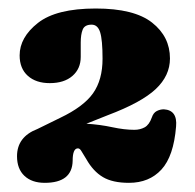

<svg xmlns="http://www.w3.org/2000/svg" viewBox="-20 -738 446 440"><path d="M19 -380Q19 -424.5 66 -442.5L118 -468Q171.5 -493.5 193.2 -524.2Q215 -555 215 -603.5Q215 -646.5 209.5 -664Q204 -681.5 190 -681.5Q174 -681.5 169.5 -670.2Q165 -659 165 -640.5V-607.5Q165 -580.5 146 -564Q127 -547.5 94 -547.5Q62.5 -547.5 43.8 -564.2Q25 -581 25 -611Q25 -652.5 67 -685.5Q109 -718.5 199.5 -718.5Q287.5 -718.5 328.5 -686.2Q369.5 -654 369.5 -604Q369.5 -564.5 336.8 -533.8Q304 -503 227 -474L178 -454.5Q209.5 -452.5 237.2 -446.5Q265 -440.5 288 -440.5Q301 -440.5 311.5 -446.2Q322 -452 328 -469Q331.5 -479.5 339.2 -483.5Q347 -487.5 355.5 -487.5Q387 -485.5 383.5 -448Q378 -380 350 -349.5Q322 -319 275.5 -319Q238 -319 215.8 -332.2Q193.5 -345.5 178 -373Q170 -385.5 166.5 -391.8Q163 -398 158.5 -398Q146.5 -398 146.5 -369.5Q145.5 -319 82.5 -319Q53 -319 36 -335Q19 -351 19 -380Z"/></svg>

Font: Fraunces 9pt S050 Black
Style: Regular
Weight: 900
Version: Version 1.000; ttfautohint (v1.8.3)